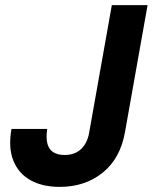

<svg xmlns="http://www.w3.org/2000/svg" viewBox="-20 -720 598 752"><path d="M214 12Q146 12 99 -14.5Q52 -41 32 -91.5Q12 -142 25 -215H165Q160 -183 165 -160Q170 -137 187 -125Q204 -113 233 -113Q261 -113 281 -124Q301 -135 313.5 -156Q326 -177 330 -205L418 -700H558L470 -205Q452 -100 382.5 -44Q313 12 214 12Z"/></svg>

Font: DM Sans 11pt ExtraBold
Style: Italic
Weight: 800
Italic angle: -10°
Version: Version 4.004;gftools[0.9.30]